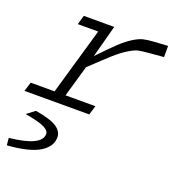

<svg xmlns="http://www.w3.org/2000/svg" viewBox="-148 -573 898 973"><g transform="rotate(20 300.5 -86.5)"><path d="M2 -49.8H130.9L234.9 -410.2H125L139.2 -460H303.2L256.8 -286.1Q314.5 -346.2 346.2 -376.5Q377.9 -406.7 408.7 -426.3Q439.5 -445.8 462.4 -451.2Q485.4 -456.5 523.9 -459L592.8 -462.9V-402.8L513.2 -396Q475.6 -392.6 457.3 -388.7Q439 -384.8 407.2 -365.2Q375.5 -345.7 341.3 -314.9Q307.1 -284.2 238.8 -219.2L189.9 -49.8H351.1L335.9 0H-13.2ZM-2.9 290 -6.8 252 -5.9 251Q165 232.9 165 168Q165 149.9 137 135.7Q108.9 121.6 35.2 108.9V106L76.2 75.2Q157.7 88.9 190.9 110.6Q224.1 132.3 224.1 164.1Q224.1 188 212.2 208Q200.2 228 174.6 245.1Q148.9 262.2 104 273.9Q59.1 285.6 -2.9 290Z"/></g></svg>

Font: IntelOne Mono Light
Style: Italic
Weight: 300
Italic angle: -16°
Designer: Fred Shallcrass
Foundry: Frere-Jones Type LLC
Version: Version 1.200;hotconv 1.1.0;makeotfexe 2.6.0;FJTRelease1.2